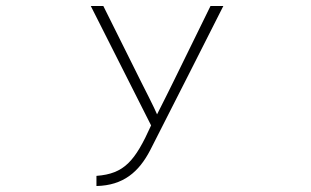

<svg xmlns="http://www.w3.org/2000/svg" viewBox="-20 -510 1040 643"><path d="M303 79V113C393 111 445 66 483 -7C535 -108 699 -433 728 -490H685L560 -235C560 -235 516 -146 506 -127C501 -141 453 -235 453 -235L326 -490H284L486 -90C432 30 396 72 303 79Z"/></svg>

Font: LINE Seed JP_OTF Thin
Style: Regular
Weight: 250
Designer: LY Corporation & Fontrix & Fontworks
Version: Version 1.007